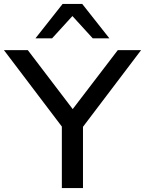

<svg xmlns="http://www.w3.org/2000/svg" viewBox="-21 -961 741 981"><path d="M295 0V-363L315 -288L-1 -705H121L351 -403H350L581 -705H700L384 -288L403 -363V0ZM160 -765 299 -941H399L538 -765H453L349 -879L245 -765Z"/></svg>

Font: Nunito Sans 7pt SemiExpanded Medium
Style: Regular
Weight: 500
Width: 6
Designer: Vernon Adams
Foundry: Vernon Adams
Version: Version 3.101;gftools[0.9.27]